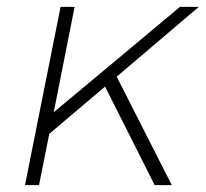

<svg xmlns="http://www.w3.org/2000/svg" viewBox="-20 -541 601 561"><path d="M482 0H432L287 -288L124 -150L94 0H53L157 -521H198L137 -213L506 -521H561L321 -317Z"/></svg>

Font: Argentum Sans ExtraLight
Style: Italic
Weight: 200
Italic angle: -11°
Designer: Julieta Ulanovsky (font), Cristiano Sobral (main changes and remaster)
Foundry: Julieta Ulanovsky (font), Cristiano Sobral (main changes and remaster)
Version: Version 2.007;June 15, 2022;FontCreator 14.0.0.2814 64-bit; 